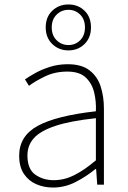

<svg xmlns="http://www.w3.org/2000/svg" viewBox="-20 -828 576 861"><path d="M218 13Q177 13 142.5 -2Q108 -17 87 -48.5Q66 -80 66 -130Q66 -218 149 -263.5Q232 -309 410 -329Q412 -372 402.5 -412.5Q393 -453 365 -480Q337 -507 282 -507Q226 -507 181 -485Q136 -463 110 -443L92 -472Q109 -484 137.5 -500Q166 -516 203.5 -528Q241 -540 284 -540Q346 -540 381.5 -512.5Q417 -485 431.5 -440Q446 -395 446 -341V0H416L411 -70H408Q368 -37 319.5 -12Q271 13 218 13ZM221 -20Q268 -20 313 -42.5Q358 -65 410 -109V-298Q296 -286 228.5 -263.5Q161 -241 132 -208.5Q103 -176 103 -131Q103 -70 138 -45Q173 -20 221 -20ZM287 -602Q244 -602 214.5 -630.5Q185 -659 185 -705Q185 -752 214.5 -780Q244 -808 287 -808Q330 -808 359 -780Q388 -752 388 -705Q388 -659 359 -630.5Q330 -602 287 -602ZM287 -626Q318 -626 339.5 -647.5Q361 -669 361 -705Q361 -741 339.5 -762.5Q318 -784 287 -784Q256 -784 234 -762.5Q212 -741 212 -705Q212 -669 234 -647.5Q256 -626 287 -626Z"/></svg>

Font: Noto Sans HK Thin
Style: Regular
Weight: 100
Designer: Ryoko NISHIZUKA 西塚涼子 (kana, bopomofo & ideographs); Paul D. Hunt (Latin, Greek & Cyrillic); Sandoll Communications 산돌커뮤니
Foundry: Adobe
Version: Version 2.004-H2;hotconv 1.0.118;makeotfexe 2.5.65603